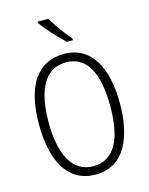

<svg xmlns="http://www.w3.org/2000/svg" viewBox="-138 -1033 878 1129"><g transform="rotate(-15 301.0 -468.5)"><path d="M269 -947H204V-939C234 -894 298 -825 340 -788H376V-798C341 -839 297 -898 269 -947ZM547 -358C547 -572 472 -724 303 -724C140 -724 55 -595 55 -359C55 -157 123 10 302 10C478 10 547 -153 547 -358ZM113 -358C113 -557 174 -673 303 -673C426 -673 488 -562 488 -358C488 -154 428 -41 301 -41C177 -41 113 -158 113 -358Z"/></g></svg>

Font: Noto Sans Thai Looped Condensed Light
Style: Regular
Weight: 300
Width: 3
Designer: Sasikarn Vongin, Ben Mitchell
Foundry: The Fontpad Ltd
Version: Version 1.001